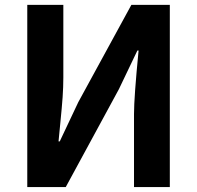

<svg xmlns="http://www.w3.org/2000/svg" viewBox="-20 -760 801 780"><path d="M90.8 0V-740.2H237.3V-445.3Q237.3 -407.2 234.4 -365.2Q231.4 -323.2 225.1 -260.7Q218.8 -198.2 217.8 -185.5H222.7L297.9 -344.7L513.7 -740.2H669.9V0H524.4V-296.9Q524.4 -364.3 543 -554.7H538.1L462.9 -397.5L247.1 0Z"/></svg>

Font: Nasu
Style: Bold
Weight: 700
Designer: Ryoko NISHIZUKA (kana &amp; ideographs); Paul D. Hunt (Latin, Greek &amp; Cyrillic); Wenlong ZHANG (bopomofo); Sandoll C
Version: Version 2014.1215